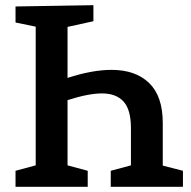

<svg xmlns="http://www.w3.org/2000/svg" viewBox="-20 -722 739 742"><path d="M609 -82 687 -62V0H408V-62L486 -83V-227Q486 -298 457.5 -329.5Q429 -361 374 -361Q322 -361 241 -335V-83L319 -62V0H40V-62L118 -83V-619L40 -635V-697L341 -702V-640L241 -618V-421Q337 -452 411 -452Q504 -452 556.5 -401Q609 -350 609 -247Z"/></svg>

Font: Bitter Pro SemiBold
Style: Regular
Weight: 600
Designer: Sol Matas, and Bitter project Authors
Foundry: Sol Matas
Version: Version 1.010